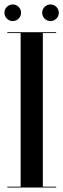

<svg xmlns="http://www.w3.org/2000/svg" viewBox="-22 -845 285 865"><path d="M73 -787.5C73 -808 56 -825 35.5 -825C15 -825 -2 -808 -2 -787.5C-2 -767 15 -750 35.5 -750C56 -750 73 -767 73 -787.5ZM205.5 -825C185 -825 168 -808 168 -787.5C168 -767 185 -750 205.5 -750C226 -750 243 -767 243 -787.5C243 -808 226 -825 205.5 -825ZM11 -700V-696H71V-4H11V0H231V-4H171V-696H231V-700Z"/></svg>

Font: Picaflor 96 pt
Style: Regular
Weight: 400
Designer: Ariel Martín Pérez
Foundry: Tunera Type Foundry
Version: Version 1.000;hotconv 1.0.109;makeotfexe 2.5.65596